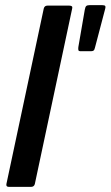

<svg xmlns="http://www.w3.org/2000/svg" viewBox="-20 -730 432 750"><path d="M5 -11 151 -697Q154 -708 165 -708H251Q265 -708 262 -697L116 -11Q113 0 101 0H15Q3 0 5 -11ZM293 -530Q288 -530 286.5 -533.5Q285 -537 286 -546L311 -691Q313 -703 317 -706.5Q321 -710 331 -710H378Q389 -710 391 -706.5Q393 -703 391 -696L351 -544Q349 -535 345.5 -532.5Q342 -530 336 -530Z"/></svg>

Font: Glory SemiBold
Style: Italic
Weight: 600
Italic angle: -12°
Designer: Robert Leuschke
Foundry: Robert Leuschke
Version: Version 1.011